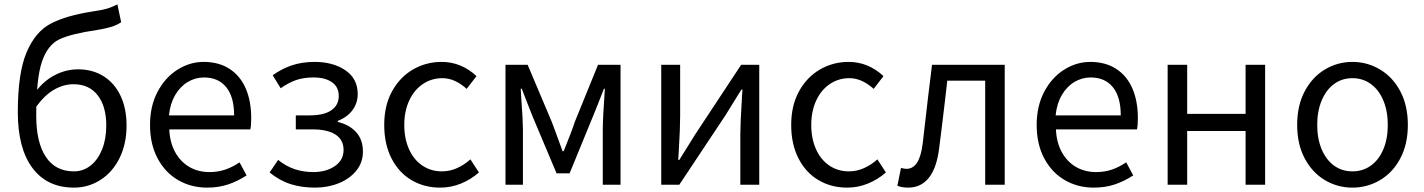

<svg xmlns="http://www.w3.org/2000/svg" viewBox="-20 -836 6444 869"><path d="M60.6 -328.2Q60.6 -505.2 100.2 -598.9Q139.8 -692.6 210 -729.2Q280.2 -765.8 399.6 -784.2Q442.6 -790.4 463.8 -796.7Q485 -803 511.4 -816L528.4 -735.4Q508.2 -721.6 481.9 -713.9Q455.6 -706.2 418.2 -700.2Q300 -682.8 247.7 -657.5Q195.4 -632.2 169.7 -556.4Q144 -480.6 144 -311.6Q144 -191.6 187.5 -126Q231 -60.4 314.4 -60.4Q357 -60.4 390.2 -86.8Q423.4 -113.2 442.2 -160.1Q461 -207 461 -268Q461 -354.4 422.3 -404.6Q383.6 -454.8 312.4 -454.8Q269 -454.8 226.4 -431.1Q183.8 -407.4 143.2 -352.4L140 -418.8Q176.8 -469.4 227.5 -495.8Q278.2 -522.2 333.8 -522.2Q398.6 -522.2 448.2 -491.4Q497.8 -460.6 525.3 -403.2Q552.8 -345.8 552.8 -268Q552.8 -184.6 521.1 -120.6Q489.4 -56.6 434.7 -21.7Q380 13.2 315 13.2Q193.4 13.2 127 -75.5Q60.6 -164.2 60.6 -328.2Z M659 -270.6Q659 -355.6 693 -420.3Q727 -485 783 -520.4Q839 -555.8 901.8 -555.8Q969.8 -555.8 1018.3 -524.7Q1066.8 -493.6 1091.9 -436.4Q1117 -379.2 1117 -301Q1117 -267.2 1113 -250.4H746.2Q748.6 -192.4 772.1 -148.7Q795.6 -105 835.8 -81.1Q876 -57.2 928.2 -57.2Q966.2 -57.2 998.9 -68.2Q1031.6 -79.2 1064.2 -101.2L1096 -42.2Q1056.2 -16 1012.9 -1.4Q969.6 13.2 917.8 13.2Q845.2 13.2 786.5 -20.7Q727.8 -54.6 693.4 -119Q659 -183.4 659 -270.6ZM903.2 -485.4Q863.8 -485.4 829.5 -464.8Q795.2 -444.2 772.6 -405.4Q750 -366.6 744.8 -313.8H1039.6Q1039.6 -397.2 1004 -441.3Q968.4 -485.4 903.2 -485.4Z M1200.2 -55.4 1239 -112.2Q1275 -83 1314.5 -70.1Q1354 -57.2 1397.8 -57.2Q1456.4 -57.2 1495.7 -84.3Q1535 -111.4 1535 -157Q1535 -203.2 1498.7 -226.8Q1462.4 -250.4 1394 -250.4H1318.8V-313.8H1381Q1446.6 -313.8 1479.9 -337.1Q1513.2 -360.4 1513.2 -401.4Q1513.2 -442.8 1482.2 -464.1Q1451.2 -485.4 1399.4 -485.4Q1353.4 -485.4 1319.5 -473.4Q1285.6 -461.4 1250.4 -436.6L1214.2 -495.4Q1254.6 -524.6 1300.7 -540.2Q1346.8 -555.8 1404.2 -555.8Q1487.6 -555.8 1543.3 -517.9Q1599 -480 1599 -410.2Q1599 -369.8 1575.7 -337.9Q1552.4 -306 1509 -289V-284Q1560.8 -271.8 1591.7 -238.1Q1622.6 -204.4 1622.6 -149.4Q1622.6 -100.8 1592.9 -63.9Q1563.2 -27 1513.7 -6.9Q1464.2 13.2 1405.4 13.2Q1345.6 13.2 1295.8 -2.5Q1246 -18.2 1200.2 -55.4Z M1719 -270.6Q1719 -358.4 1754.4 -422.7Q1789.8 -487 1849 -521.4Q1908.2 -555.8 1978.8 -555.8Q2067.4 -555.8 2136.8 -491.6L2092.2 -433.8Q2038.4 -482.2 1982.6 -482.2Q1933.2 -482.2 1893.8 -455.6Q1854.4 -429 1832.1 -380.9Q1809.8 -332.8 1809.8 -270.6Q1809.8 -208.4 1831.3 -160.6Q1852.8 -112.8 1891.6 -86.6Q1930.4 -60.4 1980.4 -60.4Q2016 -60.4 2049 -75.3Q2082 -90.2 2109 -114.8L2147.6 -55.4Q2110.2 -22.8 2065.4 -4.8Q2020.6 13.2 1972.4 13.2Q1900.2 13.2 1842.6 -20.7Q1785 -54.6 1752 -119Q1719 -183.4 1719 -270.6Z M2368.2 -542.6 2477.6 -283.8 2495.8 -235Q2511 -193.8 2526.2 -151.6H2531.2Q2568.8 -244.2 2581.4 -283.8L2686.6 -542.6H2788.6V0H2708.2V-249.6Q2708.2 -298.4 2717.6 -434.4H2713.4Q2700 -399 2685.6 -363.4Q2673.2 -332.6 2663 -307.4L2558 -51.4H2499L2391.2 -307.4L2366.4 -370.2L2341.6 -434.4H2336.8Q2339 -407.4 2339.4 -389.8Q2346.8 -290 2346.8 -249.6V0H2267.8V-542.6Z M3058.4 -542.6V-312.2Q3058.4 -253.2 3052.4 -158.4Q3050.8 -134.2 3049.8 -112H3054.4Q3071 -138.2 3086.6 -163.4L3126.6 -227.8L3334.4 -542.6H3416.4V0H3330.8V-229.6Q3330.8 -277.2 3338 -393.6Q3339.2 -411 3340.4 -430.6H3335.5L3263.4 -314L3054.6 0H2972.8V-542.6Z M3561 -270.6Q3561 -358.4 3596.4 -422.7Q3631.8 -487 3691 -521.4Q3750.2 -555.8 3820.8 -555.8Q3909.4 -555.8 3978.8 -491.6L3934.2 -433.8Q3880.4 -482.2 3824.6 -482.2Q3775.2 -482.2 3735.8 -455.6Q3696.4 -429 3674.1 -380.9Q3651.8 -332.8 3651.8 -270.6Q3651.8 -208.4 3673.3 -160.6Q3694.8 -112.8 3733.6 -86.6Q3772.4 -60.4 3822.4 -60.4Q3858 -60.4 3891 -75.3Q3924 -90.2 3951 -114.8L3989.6 -55.4Q3952.2 -22.8 3907.4 -4.8Q3862.6 13.2 3814.4 13.2Q3742.2 13.2 3684.6 -20.7Q3627 -54.6 3594 -119Q3561 -183.4 3561 -270.6Z M4041.6 5 4057.8 -75.8Q4074.2 -71.8 4082.8 -71.8Q4143 -71.8 4156.4 -188.6Q4169.8 -300.2 4181 -400.6L4198.4 -542.6H4527.4V0H4439V-470.8H4267.4L4257.8 -386.8Q4240.6 -240 4230.8 -166.6Q4220 -76.8 4184.5 -31.8Q4149 13.2 4090 13.2Q4063.2 13.2 4041.6 5Z M4672 -270.6Q4672 -355.6 4706 -420.3Q4740 -485 4796 -520.4Q4852 -555.8 4914.8 -555.8Q4982.8 -555.8 5031.3 -524.7Q5079.8 -493.6 5104.9 -436.4Q5130 -379.2 5130 -301Q5130 -267.2 5126 -250.4H4759.2Q4761.6 -192.4 4785.1 -148.7Q4808.6 -105 4848.8 -81.1Q4889 -57.2 4941.2 -57.2Q4979.2 -57.2 5011.9 -68.2Q5044.6 -79.2 5077.2 -101.2L5109 -42.2Q5069.2 -16 5025.9 -1.4Q4982.6 13.2 4930.8 13.2Q4858.2 13.2 4799.5 -20.7Q4740.8 -54.6 4706.4 -119Q4672 -183.4 4672 -270.6ZM4916.2 -485.4Q4876.8 -485.4 4842.5 -464.8Q4808.2 -444.2 4785.6 -405.4Q4763 -366.6 4757.8 -313.8H5052.6Q5052.6 -397.2 5017 -441.3Q4981.4 -485.4 4916.2 -485.4Z M5353.2 -542.6V-320.6H5617.6V-542.6H5706V0H5617.6V-243.2H5353.2V0H5264.8V-542.6Z M5851 -270.6Q5851 -358.4 5885.1 -422.7Q5919.2 -487 5976.4 -521.4Q6033.6 -555.8 6101.2 -555.8Q6168.6 -555.8 6226.2 -521.4Q6283.8 -487 6317.9 -422.7Q6352 -358.4 6352 -270.6Q6352 -183.6 6317.9 -119.2Q6283.8 -54.8 6226.2 -20.8Q6168.6 13.2 6101.2 13.2Q6033.6 13.2 5976.4 -20.8Q5919.2 -54.8 5885.1 -119.2Q5851 -183.6 5851 -270.6ZM6261.2 -270.6Q6261.2 -333 6241.1 -381.1Q6221 -429.2 6184.7 -455.7Q6148.4 -482.2 6101.2 -482.2Q6053.8 -482.2 6017.9 -455.7Q5982 -429.2 5961.9 -381.1Q5941.8 -333 5941.8 -270.6Q5941.8 -208.2 5961.9 -160.4Q5982 -112.6 6017.9 -86.5Q6053.8 -60.4 6101.2 -60.4Q6148.4 -60.4 6184.7 -86.5Q6221 -112.6 6241.1 -160.4Q6261.2 -208.2 6261.2 -270.6Z"/></svg>

Font: 寒蝉端黑体 Light
Style: Regular
Weight: 300
Designer: ChillDuanSans {Warren2060}; 
Source Han Sans {Ryoko NISHIZUKA 西塚涼子 (kana, bopomofo & ideographs); Paul D. Hunt (Latin, G
Foundry: ChillType&Adobe
Version: Version 1.300;Glyphs 3.3 (3306)